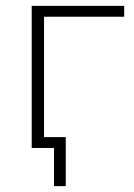

<svg xmlns="http://www.w3.org/2000/svg" viewBox="-20 -504 455 654"><path d="M88 0V-484H403V-447H130V-37H204V130H164V0Z"/></svg>

Font: Nunito Sans ExtraLight
Style: Regular
Weight: 200
Designer: Vernon Adams
Foundry: Vernon Adams
Version: Version 3.006; ttfautohint (v1.8.3)